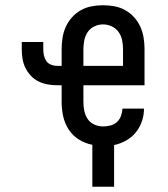

<svg xmlns="http://www.w3.org/2000/svg" viewBox="-20 -548 640 732"><path d="M415 164H332V4Q305 -1 281 -16Q257 -31 242 -54Q227 -77 221 -104Q215 -131 215 -159V-223H197Q178 -223 160 -226.5Q142 -230 126 -238Q110 -246 97.5 -259.5Q85 -273 77 -289Q69 -305 66 -323Q63 -341 63 -360V-388H145V-360Q145 -348 147.5 -336.5Q150 -325 156.5 -315.5Q163 -306 174 -301.5Q185 -297 197 -297H215V-361Q215 -383 218.5 -404.5Q222 -426 231 -446Q240 -466 255 -482.5Q270 -499 289 -509.5Q308 -520 329.5 -524Q351 -528 373 -528Q395 -528 416.5 -524Q438 -520 457 -509.5Q476 -499 491 -482.5Q506 -466 515 -446Q524 -426 527.5 -404.5Q531 -383 531 -361V-223H298V-159Q298 -142 301.5 -125Q305 -108 314.5 -94Q324 -80 340 -73Q356 -66 373 -66Q387 -66 401 -69.5Q415 -73 425.5 -82.5Q436 -92 441 -105.5Q446 -119 447 -134H529Q529 -109 521 -85.5Q513 -62 497.5 -43Q482 -24 460.5 -12Q439 0 415 5ZM449 -297V-361Q449 -378 445.5 -395Q442 -412 432 -426Q422 -440 406 -447.5Q390 -455 373 -455Q356 -455 340 -447.5Q324 -440 314.5 -426Q305 -412 301.5 -395Q298 -378 298 -361V-297Z"/></svg>

Font: Nova Nerd Font
Style: Regular
Weight: 400
Designer: Belleve Invis
Foundry: Belleve Invis
Version: Version 24.1.4; ttfautohint (v1.8.4);Nerd Fonts 3.1.1